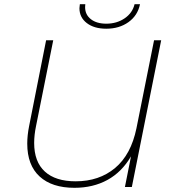

<svg xmlns="http://www.w3.org/2000/svg" viewBox="-20 -892 832 916"><path d="M749 -700 609 0H576L605 -146Q561 -71 492.5 -33.5Q424 4 335 4Q228 4 169 -50Q110 -104 110 -207Q110 -246 119 -291L200 -700H234L152 -291Q143 -248 143 -210Q143 -120 194 -73.5Q245 -27 341 -27Q453 -27 529 -90.5Q605 -154 631 -280L715 -700ZM359 -853Q359 -858 361 -872H387Q386 -867 386 -858Q386 -822 413.5 -800.5Q441 -779 487 -779Q537 -779 574.5 -804.5Q612 -830 622 -872H648Q637 -818 593 -786.5Q549 -755 487 -755Q429 -755 394 -782Q359 -809 359 -853Z"/></svg>

Font: Montserrat Alternates ExLight
Style: Italic
Weight: 275
Italic angle: -11.3°
Designer: Julieta Ulanovsky
Foundry: Julieta Ulanovsky
Version: Version 7.200